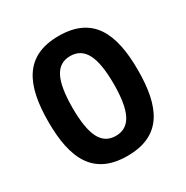

<svg xmlns="http://www.w3.org/2000/svg" viewBox="-162 -826 948 978"><g transform="rotate(-30 312.5 -337.5)"><path d="M312 -690C111.6 -690 49 -552.2 49 -337C49 -121.8 111.6 15 312 15C513.8 15 576 -121.3 576 -338C576 -553.8 513.3 -690 312 -690ZM434 -338C434 -257.3 424.2 -198 404.5 -160C384.8 -122 354 -103 312 -103C270 -103 239.3 -121.8 220 -159.5C200.7 -197.2 191 -256.3 191 -337C191 -417.7 200.7 -477 220 -515C239.3 -553 270 -572 312 -572C354 -572 384.8 -553.2 404.5 -515.5C424.2 -477.8 434 -418.7 434 -338Z"/></g></svg>

Font: Fog Sans
Style: Bold
Weight: 700
Foundry: Intel Corporation
Version: Version 1.00